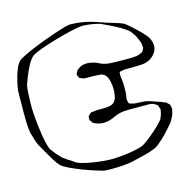

<svg xmlns="http://www.w3.org/2000/svg" viewBox="-132 -841 988 1010"><g transform="rotate(-15 362.0 -336.5)"><path d="M714 -96Q696 -74 671.5 -48Q647 -22 624 -4Q613 7 591 16Q569 25 543.5 31.5Q518 38 496 43Q474 48 463 51Q448 54 417 56.5Q386 59 355.5 59Q325 59 310 57Q299 54 268.5 44.5Q238 35 202.5 21.5Q167 8 136.5 -6.5Q106 -21 95 -32Q79 -49 67.5 -68.5Q56 -88 45 -107Q37 -121 28.5 -135.5Q20 -150 12 -165Q5 -180 0 -196Q-5 -212 -9 -228Q-13 -239 -15 -261.5Q-17 -284 -17.5 -309.5Q-18 -335 -17.5 -357.5Q-17 -380 -17 -391Q-17 -414 -17 -440.5Q-17 -467 -13 -489Q-10 -504 -4 -528Q2 -552 11.5 -576Q21 -600 34 -615Q43 -624 74 -639Q105 -654 146.5 -670.5Q188 -687 230 -701.5Q272 -716 303 -725Q334 -734 343 -732Q384 -731 424 -723Q447 -718 477.5 -708Q508 -698 530 -690Q552 -683 573.5 -677Q595 -671 616 -661Q631 -650 652.5 -630.5Q674 -611 694 -590.5Q714 -570 724 -555Q729 -545 732.5 -534Q736 -523 736 -512Q737 -498 729 -481Q727 -476 724 -472Q721 -468 717 -463Q705 -450 692 -443Q671 -432 646 -430.5Q621 -429 598 -429H560Q555 -429 549.5 -428.5Q544 -428 539 -426Q537 -426 532 -425Q527 -424 525 -422Q524 -421 524.5 -419.5Q525 -418 525 -416Q524 -412 524 -408Q524 -404 524 -399Q524 -394 525.5 -388.5Q527 -383 527 -378Q529 -358 529 -337Q529 -316 527 -296Q526 -290 524.5 -284Q523 -278 524 -272Q524 -269 525 -266Q526 -263 526 -261Q527 -260 527.5 -257Q528 -254 529 -252Q531 -250 536 -248.5Q541 -247 544 -246Q549 -244 554 -243.5Q559 -243 565 -242Q576 -241 586.5 -241Q597 -241 607 -240Q623 -239 637.5 -234Q652 -229 667 -224Q676 -220 686 -217.5Q696 -215 705 -210Q709 -209 713 -207.5Q717 -206 721 -204L731 -194Q733 -193 734.5 -191.5Q736 -190 737 -188Q739 -186 739 -182.5Q739 -179 739 -177Q740 -174 741 -171Q742 -168 742 -166Q742 -162 741 -158.5Q740 -155 739 -152Q737 -138 730 -124Q723 -110 714 -96ZM116 -67Q129 -57 142 -48.5Q155 -40 168 -32Q179 -21 204.5 -13.5Q230 -6 260.5 -1Q291 4 316.5 6.5Q342 9 353 9Q364 10 392.5 8.5Q421 7 454.5 2.5Q488 -2 516.5 -9.5Q545 -17 556 -27Q571 -37 592.5 -54.5Q614 -72 634.5 -91.5Q655 -111 667 -126Q678 -149 681 -169Q681 -171 682 -174.5Q683 -178 682 -180Q682 -184 678 -190Q677 -192 677 -195.5Q677 -199 675 -200Q674 -202 670.5 -204.5Q667 -207 665 -208Q651 -219 629 -219Q607 -219 590 -219H523Q509 -219 495 -218Q481 -217 467 -213Q451 -209 436 -201.5Q421 -194 404 -190Q379 -183 350 -189Q343 -191 335 -194Q327 -197 321 -201Q318 -203 315.5 -207Q313 -211 311 -214Q310 -216 309 -216.5Q308 -217 307 -218Q306 -221 306.5 -225Q307 -229 307 -232Q307 -234 307 -237Q307 -240 308 -241Q308 -242 312 -244Q315 -247 318 -250.5Q321 -254 325 -256Q327 -257 329.5 -257Q332 -257 333 -257L357 -260Q373 -260 388.5 -260Q404 -260 420 -262Q438 -264 450 -273Q462 -284 466 -300Q468 -308 469 -316Q470 -324 471 -332Q472 -347 470 -367Q468 -387 461 -405Q454 -423 439 -431Q432 -435 424 -435.5Q416 -436 408 -437Q396 -438 384 -438Q372 -438 360 -438Q354 -438 347 -438Q340 -438 334 -439Q330 -440 325.5 -442.5Q321 -445 317 -446Q313 -446 312 -448Q310 -449 310 -453Q309 -456 306.5 -460.5Q304 -465 304 -469Q304 -471 305.5 -474Q307 -477 308 -479Q310 -481 311 -484.5Q312 -488 313 -489Q315 -491 317.5 -493Q320 -495 322 -496Q335 -506 350 -509.5Q365 -513 381 -511Q390 -510 398.5 -508Q407 -506 416 -503Q426 -499 436 -494Q446 -489 456 -486Q475 -481 494.5 -480Q514 -479 533 -479Q552 -479 571.5 -478.5Q591 -478 610 -479Q623 -480 634.5 -481.5Q646 -483 657 -489Q659 -490 662 -491Q665 -492 667 -494Q668 -495 669 -497.5Q670 -500 671 -501Q673 -503 674.5 -506Q676 -509 677 -512Q678 -514 677.5 -517Q677 -520 677 -522Q677 -535 673 -546.5Q669 -558 664 -569Q659 -580 652 -591Q645 -602 637 -612Q622 -627 593.5 -643.5Q565 -660 536.5 -673.5Q508 -687 493 -694Q472 -700 450 -703.5Q428 -707 406 -708Q397 -710 367 -704.5Q337 -699 296.5 -688.5Q256 -678 215.5 -665.5Q175 -653 145 -641Q115 -629 106 -620Q91 -605 77 -578.5Q63 -552 52.5 -525Q42 -498 37 -483Q34 -468 32.5 -445Q31 -422 30.5 -398.5Q30 -375 30 -360Q30 -351 31.5 -326.5Q33 -302 36.5 -270.5Q40 -239 45 -207Q50 -175 57 -150.5Q64 -126 73 -117Q82 -104 92.5 -92Q103 -80 116 -67ZM417 -454 412 -457Q411 -457 410 -458Q409 -459 410 -458Q412 -457 414.5 -455.5Q417 -454 417 -454Z"/></g></svg>

Font: Rubik Vinyl
Style: Regular
Weight: 400
Designer: Hubert and Fischer, NaN
Foundry: Hubert and Fischer, NaN
Version: Version 2.200